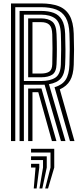

<svg xmlns="http://www.w3.org/2000/svg" viewBox="-20 -820 474 1116"><path d="M43.9 0V-800H218.6Q279.3 -800 320.8 -784.2Q362.2 -768.4 384.2 -730.2Q406.3 -692 408.6 -624.8Q410.4 -574.3 410.4 -531.7Q410.3 -489.1 408.6 -443Q406.5 -385.1 387.4 -352.2Q368.4 -319.2 327.6 -300.5L412.9 0H386.7L296.9 -313.1Q341.1 -325.6 361.3 -356Q381.5 -386.4 383.6 -443.8Q385.2 -488.1 385.3 -531.3Q385.5 -574.4 383.6 -624Q381.6 -684 362 -717.6Q342.4 -751.2 306.3 -764.7Q270.3 -778.3 218.6 -778.3H68.8V0ZM143.7 0V-305.6H190.2Q198.2 -305.6 205.9 -305.7Q213.6 -305.7 221 -305.7L308.1 0H281.9L202.6 -283.9Q199.9 -283.9 197 -283.9Q194 -283.9 191.2 -283.9H168.7V0ZM93.8 0V-756.5H218.6Q262 -756.5 292.6 -745Q323.1 -733.5 340 -704.5Q356.8 -675.4 358.7 -623.1Q360.3 -576.3 360.5 -532.5Q360.7 -488.8 358.7 -444.7Q356.5 -391.8 334.6 -365.2Q312.7 -338.6 264.5 -330.5L360.5 0H334.3L239.1 -328Q234.6 -327.7 229.4 -327.5Q224.2 -327.4 218.4 -327.4H118.8V0ZM118.8 -349.1H218.4Q272.1 -349.1 301.8 -368.8Q331.5 -388.5 333.7 -445.5Q335.3 -489.9 335.4 -532.2Q335.5 -574.6 333.7 -622.3Q331.3 -689 301.5 -711.9Q271.8 -734.8 218.6 -734.8H118.8ZM143.7 -370.8V-713.1H218.6Q260.6 -713.1 283.7 -694.3Q306.8 -675.6 308.7 -621.5Q310.5 -576.7 310.5 -534.2Q310.6 -491.7 308.7 -446.3Q307.1 -401.7 284.1 -386.3Q261 -370.8 218.4 -370.8ZM168.7 -392.6H218.4Q250 -392.6 266.5 -403.8Q283 -415.1 283.8 -447.2Q285.2 -499 285.1 -539.8Q285 -580.7 283.8 -620.6Q282.7 -660.5 267 -675.9Q251.2 -691.3 218.6 -691.3H168.7ZM242.6 275.5 273.6 153.7V66.7H160.5V45H295.3V153.7L259.2 275.5ZM176.2 275.5 186.6 153.7H160.5V131.9H208.4V153.7L192.8 275.5ZM209.4 275.5 230.1 153.7V110.2H160.5V88.5H251.8V153.7L226 275.5Z"/></svg>

Font: Big Shoulders Inline Display SC Thin
Style: Regular
Weight: 100
Designer: Patric King
Foundry: XO Type Co
Version: Version 2.002